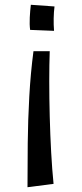

<svg xmlns="http://www.w3.org/2000/svg" viewBox="-20 -475 343 803"><path d="M120 -261H188Q186 -206 186 -135.5Q186 -65 188 12Q190 89 194 162Q198 235 204 294L95 308Q95 221 96 124Q97 27 102.5 -71.5Q108 -170 120 -261ZM109 -455 208 -448Q205 -425 204.5 -398.5Q204 -372 206 -346L106 -350Q103 -373 104.5 -402Q106 -431 109 -455Z"/></svg>

Font: Marhey Light Light
Style: Regular
Weight: 300
Version: Version 1.000